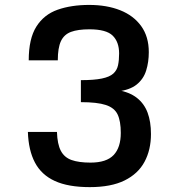

<svg xmlns="http://www.w3.org/2000/svg" viewBox="-20 -748 706 780"><path d="M344.7 12.2Q257.3 12.2 202.9 -12.7Q148.4 -37.6 122.1 -87.4Q95.7 -137.2 93.3 -211.9H211.4Q212.9 -162.6 227.1 -135.5Q241.2 -108.4 270.8 -97.9Q300.3 -87.4 347.7 -87.4Q412.6 -87.4 441.7 -118.2Q470.7 -148.9 470.7 -208Q470.7 -255.9 457.8 -283Q444.8 -310.1 409.9 -321.5Q375 -333 308.6 -333V-422.4Q362.3 -422.4 393.8 -429Q425.3 -435.5 440.2 -449Q455.1 -462.4 459.5 -482.9Q463.9 -503.4 463.9 -530.8Q463.9 -577.6 437.7 -603.3Q411.6 -628.9 343.3 -628.9Q296.4 -628.9 268.3 -618.4Q240.2 -607.9 227.5 -580.8Q214.8 -553.7 214.8 -502.9H96.7Q96.7 -590.8 127.7 -639.9Q158.7 -689 214.1 -708.5Q269.5 -728 342.3 -728Q414.1 -728 468.5 -706.3Q522.9 -684.6 553.7 -641.8Q584.5 -599.1 584.5 -536.1Q584.5 -495.6 573.7 -461.2Q563 -426.8 534.9 -404.3Q506.8 -381.8 454.1 -376L457 -382.3Q505.9 -374 535.9 -350.6Q565.9 -327.1 579.6 -290.3Q593.3 -253.4 593.3 -203.6Q593.3 -139.2 567.1 -90.6Q541 -42 486.1 -14.9Q431.2 12.2 344.7 12.2Z"/></svg>

Font: Monda SemiBold
Style: Regular
Weight: 600
Designer: Vernon Adams
Foundry: Vernon Adams
Version: Version 2.200